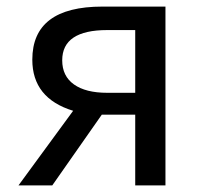

<svg xmlns="http://www.w3.org/2000/svg" viewBox="-20 -563 613 583"><path d="M390.6 -281.2V-471.7H305.7Q168.9 -471.7 168.9 -379.9Q168.9 -332 204.6 -306.6Q240.2 -281.2 305.7 -281.2ZM291 -543H482.4V0H390.6V-214.8H291H289.1L138.7 0H36.1L202.1 -226.6Q78.1 -264.6 78.1 -381.8Q78.1 -543 291 -543Z"/></svg>

Font: irohakakuC Regular
Style: Regular
Weight: 400
Designer: [Source Han Sans]
Ryoko NISHIZUKA Ë•øÂ°öÊ∂ºÂ≠ê (kana & ideographs); Paul D. Hunt (Latin, Greek & Cyrillic); Wenlong ZHAN
Version: Version 1.001.20160904